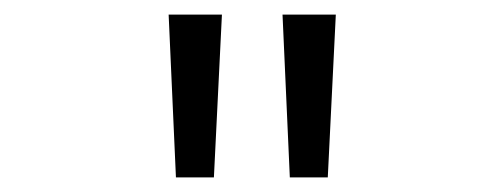

<svg xmlns="http://www.w3.org/2000/svg" viewBox="-20 -761 690 263"><path d="M377 -518 367 -741H440L429 -518ZM221 -518 211 -741H284L273 -518Z"/></svg>

Font: Azeret Mono Thin ExtraLight
Style: Regular
Weight: 250
Version: Version 1.002